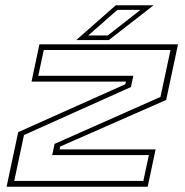

<svg xmlns="http://www.w3.org/2000/svg" viewBox="-20 -708 700 728"><path d="M5 0 49 -207 455 -388.5 457.5 -398.5H99.5L129.5 -540H655L610 -329L208.5 -152.5L206 -141.5H570L540 0ZM34 -22H523.5L544.5 -120H178L187 -162.5L588.5 -340.5L626.5 -518.5H146L125 -420.5H485.5L476.5 -378L71 -196ZM269 -556 419 -688H562.5L392.5 -556ZM314.5 -573.5H388.5L512.5 -670.5H425Z"/></svg>

Font: Tourney Expanded ExtraLight
Style: Italic
Weight: 200
Width: 7
Italic angle: -12°
Designer: Tyler Finck
Foundry: Etcetera Type Co
Version: Version 1.010; ttfautohint (v1.8.3)